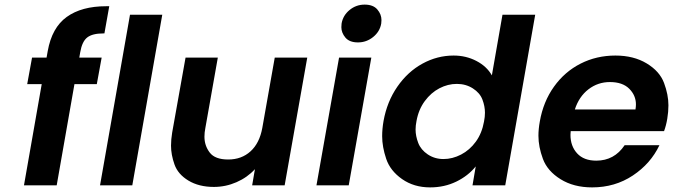

<svg xmlns="http://www.w3.org/2000/svg" viewBox="-20 -804 2920 833"><path d="M400 -439H303L226 0H84L161 -439H98L119 -554H182L187 -582Q205 -684 269.5 -730.5Q334 -777 441 -777Q447 -777 454 -777L433 -659Q430 -659 428 -659Q381 -659 358.5 -641.5Q336 -624 328 -577L324 -554H421Z M684 -740 554 0H414L544 -740Z M1313 -554 1215 0H1074L1086 -70Q1053 -34 1006 -13.5Q959 7 908 7Q843 7 797.5 -20.5Q752 -48 737 -90.5Q722 -133 722 -172Q722 -199 727 -229L785 -554H925L871 -249Q867 -229 867 -211Q867 -172 890 -142Q913 -112 970 -112Q1028 -112 1067 -147.5Q1106 -183 1118 -249L1172 -554Z M1533 -620Q1496 -620 1478.5 -641Q1461 -662 1461 -686Q1461 -694 1462 -702Q1468 -737 1496.5 -760.5Q1525 -784 1562 -784Q1599 -784 1617 -763Q1635 -742 1635 -717Q1635 -710 1634 -702Q1628 -667 1599 -643.5Q1570 -620 1533 -620ZM1591 -554 1493 0H1353L1451 -554Z M1644 -279Q1659 -363 1704 -428Q1749 -493 1813 -528Q1877 -563 1948 -563Q2002 -563 2047 -539.5Q2092 -516 2114 -477L2160 -740H2302L2172 0H2030L2044 -82Q2011 -41 1959.5 -16Q1908 9 1846 9Q1776 9 1724.5 -27Q1673 -63 1655.5 -115Q1638 -167 1638 -213Q1638 -245 1644 -279ZM2080 -277Q2084 -297 2084 -315Q2084 -343 2073 -372Q2062 -401 2031.5 -420.5Q2001 -440 1962 -440Q1923 -440 1886.5 -421Q1850 -402 1823 -365.5Q1796 -329 1787 -279Q1783 -259 1783 -242Q1783 -214 1794.5 -184Q1806 -154 1836 -134Q1866 -114 1904 -114Q1943 -114 1980.5 -133.5Q2018 -153 2044.5 -189.5Q2071 -226 2080 -277Z M2875 -289Q2870 -259 2861 -235H2456Q2455 -227 2455 -219Q2455 -170 2484 -138.5Q2513 -107 2567 -107Q2645 -107 2690 -174H2841Q2803 -94 2725.5 -42.5Q2648 9 2549 9Q2469 9 2412 -26.5Q2355 -62 2335.5 -114.5Q2316 -167 2316 -215Q2316 -244 2322 -277Q2337 -363 2383.5 -428Q2430 -493 2499 -528Q2568 -563 2650 -563Q2729 -563 2785.5 -529Q2842 -495 2861 -444Q2880 -393 2880 -347Q2880 -319 2875 -289ZM2737 -329Q2739 -341 2739 -351Q2739 -390 2710 -419Q2681 -448 2626 -448Q2574 -448 2533 -416.5Q2492 -385 2474 -329Z"/></svg>

Font: Fz Poppins SemBd
Style: Italic
Weight: 600
Italic angle: -10°
Designer: Ninad Kale (Devanagari), Jonny Pinhorn (Latin)
Foundry: Indian Type Foundry
Version: Vit hóa bi Vntype.Com & FontZin.Com